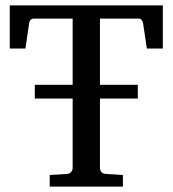

<svg xmlns="http://www.w3.org/2000/svg" viewBox="-20 -691 639 711"><path d="M523.9 -511.2 509.8 -605Q508.3 -612.8 504.2 -617.4Q500 -622.1 493.2 -622.1H350.1V-377H490.2V-326.2H350.1V-68.8Q350.1 -61.5 355.2 -54.7Q360.4 -47.9 371.1 -46.9L435.1 -43V0H164.1V-43L228 -46.9Q238.8 -47.9 243.9 -54.7Q249 -61.5 249 -68.8V-326.2H108.9V-377H249V-622.1H105Q98.1 -622.1 93.5 -617.4Q88.9 -612.8 87.9 -605L74.2 -511.2H16.1V-670.9H583V-511.2Z"/></svg>

Font: Charis SIL Eur
Style: Regular
Weight: 400
Foundry: SIL International
Version: Version 5.000